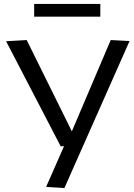

<svg xmlns="http://www.w3.org/2000/svg" viewBox="-20 -745 685 978"><path d="M215 207 306 0H289L11 -535L116 -541L346 -76L544 -541L640 -536L308 213ZM154 -660V-725H491V-660Z"/></svg>

Font: Georama Extended
Style: Regular
Weight: 400
Width: 7
Designer: Jean-Baptiste Levee
Foundry: Production Type
Version: Version 1.000